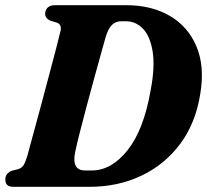

<svg xmlns="http://www.w3.org/2000/svg" viewBox="-20 -720 798 740"><path d="M0.5 -28.5Q0.5 -52 26 -62L51 -68.5Q63.5 -72.5 70.5 -82.8Q77.5 -93 86 -121.5Q93.5 -150 107.5 -201Q121.5 -252 137.8 -312.5Q154 -373 169.5 -431.5Q185 -490 196.8 -535Q208.5 -580 213 -599.5Q219.5 -625.5 198.5 -633L174.5 -640Q154.5 -649 154 -666.5Q154 -681.5 163.8 -690.8Q173.5 -700 192 -700H466.5Q564 -700 634.5 -658.8Q705 -617.5 737.2 -541Q769.5 -464.5 752 -359Q734.5 -246 674.8 -165.8Q615 -85.5 524.8 -42.8Q434.5 0 325.5 0H32.5Q13.5 0 7 -8Q0.5 -16 0.5 -28.5ZM334 -63Q409.5 -63 471.8 -141.2Q534 -219.5 560.5 -371.5Q578 -463 568.2 -522Q558.5 -581 530.8 -609.5Q503 -638 466.5 -638H446.5Q426 -638 411.5 -624Q397 -610 387 -576.5Q382 -558.5 370 -515.8Q358 -473 343 -418.2Q328 -363.5 313 -307.2Q298 -251 286.2 -204.2Q274.5 -157.5 269.5 -133Q255.5 -63 308 -63Z"/></svg>

Font: Fraunces 72pt S050
Style: Bold Italic
Weight: 700
Italic angle: -16°
Version: Version 1.000; ttfautohint (v1.8.3)